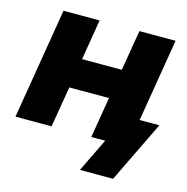

<svg xmlns="http://www.w3.org/2000/svg" viewBox="-101 -612 840 863"><g transform="rotate(15 319.5 -180.0)"><path d="M257.8 -515.6 226.6 -327.1H411.6L442.9 -515.6H611.3L525.9 0H357.4L388.7 -189.5H204.1L172.4 0H4.4L89.8 -515.6ZM346.2 156.2 421.9 0H378.9L400.4 -129.9H639.2L500.5 156.2Z"/></g></svg>

Font: Inter Display ExtraBold
Style: Italic
Weight: 800
Italic angle: -9.39999°
Designer: Rasmus Andersson
Foundry: rsms
Version: Version 4.000;git-a52131595